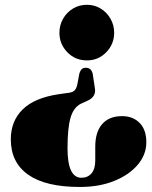

<svg xmlns="http://www.w3.org/2000/svg" viewBox="-20 -608 620 782"><path d="M366 -251.5Q374 -214.5 336 -197.5L309.5 -185.5Q279.5 -170.5 267.2 -128.2Q255 -86 255 -4Q255 116 311.5 116Q337.5 116 352.8 98Q368 80 368 45.5V-8.5Q367.5 -69.5 395.8 -102.2Q424 -135 477 -135Q521.5 -135 548.8 -107.2Q576 -79.5 576 -28.5Q576 21.5 541.2 62.8Q506.5 104 445.5 128.8Q384.5 153.5 305.5 153.5Q165.5 153.5 94.8 103.5Q24 53.5 24 -40.5Q24 -115 72.5 -162.5Q121 -210 220.5 -224.5L260 -230Q276.5 -232 284 -240Q291.5 -248 295 -264.5L303 -307.5Q307.5 -322 313.5 -327Q319.5 -332 330 -332Q351.5 -332 357.5 -308ZM334 -588.5Q365 -588.5 390.2 -573Q415.5 -557.5 430.2 -531.5Q445 -505.5 445 -474.5Q445 -428.5 412.8 -395.2Q380.5 -362 334 -362Q286.5 -362 254.2 -395.2Q222 -428.5 222 -474.5Q222 -505.5 236.8 -531.5Q251.5 -557.5 277 -573Q302.5 -588.5 334 -588.5Z"/></svg>

Font: Fraunces 72pt Black
Style: Regular
Weight: 900
Version: Version 1.000;[0bf87f6ff]